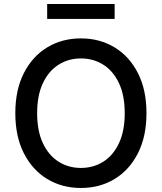

<svg xmlns="http://www.w3.org/2000/svg" viewBox="-20 -929 808 959"><path d="M711.6 -363.6Q711.6 -247.5 669 -163.7Q626.4 -79.9 552.4 -35Q478.3 9.9 384.2 9.9Q289.8 9.9 215.7 -35Q141.7 -79.9 99.1 -163.7Q56.5 -247.5 56.5 -363.6Q56.5 -480.1 99.1 -563.7Q141.7 -647.4 215.7 -692.3Q289.8 -737.2 384.2 -737.2Q478.3 -737.2 552.4 -692.3Q626.4 -647.4 669 -563.7Q711.6 -480.1 711.6 -363.6ZM603 -363.6Q603 -452.4 574.4 -513.3Q545.8 -574.2 496.3 -605.6Q446.7 -637.1 384.2 -637.1Q321.7 -637.1 272.2 -605.6Q222.7 -574.2 194.1 -513.3Q165.5 -452.4 165.5 -363.6Q165.5 -275.2 194.1 -214.1Q222.7 -153.1 272.2 -121.6Q321.7 -90.2 384.2 -90.2Q446.7 -90.2 496.3 -121.6Q545.8 -153.1 574.4 -214.1Q603 -275.2 603 -363.6ZM552.6 -909.1V-834.5H215.6V-909.1Z"/></svg>

Font: Inter UI Medium
Style: Regular
Weight: 500
Designer: Rasmus Andersson
Foundry: rsms
Version: 3.2;8d6f07862